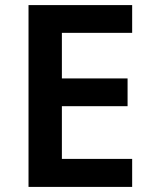

<svg xmlns="http://www.w3.org/2000/svg" viewBox="-20 -734 599 754"><path d="M499 0H92V-714H499V-605H223V-426H481V-317H223V-110H499Z"/></svg>

Font: Noto Sans Javanese SemiBold
Style: Regular
Weight: 600
Version: Version 2.004